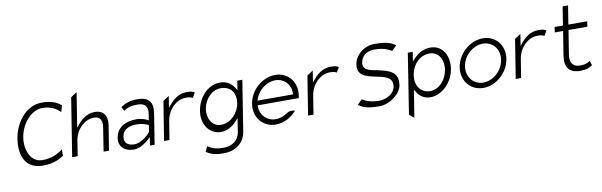

<svg xmlns="http://www.w3.org/2000/svg" viewBox="-52 -1145 5815 1854"><g transform="rotate(-10 2855.5 -217.5)"><path d="M87 -290C57 -101 133 11 281 11C381 11 432 -12 490 -48L492 -112C442 -74 376 -42 290 -42C172 -42 125 -173 144 -290C165 -425 268 -538 372 -538C457 -538 509 -506 548 -467L566 -531C521 -566 476 -590 376 -590C218 -590 110 -435 87 -290Z M576 -20H630L653 -166C662 -224 689 -272 723 -305C753 -335 799 -360 850 -360C912 -360 930 -313 921 -255L884 -20H937L976 -263C990 -354 953 -412 864 -412C791 -412 737 -369 695 -318L673 -291L727 -631L667 -592Z M1041 -127C1028 -44 1084 11 1177 11C1253 11 1328 -62 1328 -62L1348 -82L1335 0H1381L1429 -302C1446 -412 1400 -462 1291 -462C1217 -462 1171 -443 1128 -413L1149 -374C1189 -403 1228 -411 1283 -411C1356 -411 1388 -379 1376 -301L1366 -242L1353 -249C1353 -249 1307 -273 1252 -273C1145 -273 1058 -232 1041 -127ZM1098 -128C1110 -205 1180 -224 1244 -224C1309 -224 1352 -200 1359 -197L1349 -131C1348 -129 1274 -38 1188 -38C1131 -38 1088 -65 1098 -128Z M1477 -20H1530L1559 -201C1568 -259 1596 -307 1630 -340C1660 -369 1703 -395 1755 -395C1792 -395 1808 -390 1822 -381L1851 -430C1831 -441 1822 -447 1771 -447C1698 -447 1643 -404 1601 -353L1579 -326L1597 -441L1538 -402Z M1869 -246C1846 -103 1934 -10 2032 -10C2101 -10 2152 -45 2192 -90L2214 -115L2193 21C2181 99 2117 144 2033 144C1982 144 1938 142 1879 102L1854 153C1917 194 1965 197 2025 197C2158 197 2231 116 2245 27L2324 -471H2275L2260 -380L2246 -403C2219 -446 2176 -482 2106 -482C1979 -482 1888 -366 1869 -246ZM1928 -255C1942 -344 2013 -427 2104 -427C2204 -427 2251 -352 2236 -255C2223 -173 2148 -78 2048 -78C1953 -78 1915 -173 1928 -255Z M2376 -226C2355 -95 2442 11 2568 11C2646 11 2721 -28 2773 -89C2755 -94 2719 -99 2695 -81C2660 -56 2620 -40 2576 -40C2491 -40 2429 -103 2426 -189V-202H2830L2834 -227C2855 -357 2769 -462 2643 -462C2517 -462 2397 -357 2376 -226ZM2433 -247 2437 -260C2467 -347 2549 -411 2635 -411C2721 -411 2782 -347 2783 -260V-247Z M2889 -20H2942L2971 -201C2980 -259 3008 -307 3042 -340C3072 -369 3115 -395 3167 -395C3204 -395 3220 -390 3234 -381L3263 -430C3243 -441 3234 -447 3183 -447C3110 -447 3055 -404 3013 -353L2991 -326L3009 -441L2950 -402Z M3435 -430C3417 -317 3501 -298 3597 -277C3663 -262 3767 -253 3751 -154C3739 -80 3656 -42 3594 -42C3485 -42 3445 -77 3426 -85L3380 -38C3418 -11 3457 11 3585 11C3686 11 3796 -73 3809 -156C3830 -287 3734 -311 3625 -335C3575 -346 3479 -351 3492 -432C3503 -503 3562 -538 3631 -537C3739 -537 3779 -502 3798 -494L3845 -541C3807 -568 3767 -590 3639 -590C3532 -590 3448 -510 3435 -430Z M3850 141 3896 180 3939 -90 3953 -66C3979 -23 4019 11 4088 11C4186 11 4303 -82 4326 -225C4345 -345 4290 -462 4163 -462C4093 -462 4040 -426 3999 -383L3977 -360L3991 -451H3943ZM3961 -225C3977 -328 4048 -407 4148 -407C4239 -407 4283 -319 4268 -225C4254 -139 4187 -48 4092 -48C3992 -48 3947 -138 3961 -225Z M4412 -226C4391 -95 4478 11 4604 11C4730 11 4849 -95 4870 -226C4891 -357 4805 -462 4679 -462C4553 -462 4433 -357 4412 -226ZM4464 -226C4480 -329 4574 -411 4671 -411C4768 -411 4834 -329 4818 -226C4802 -123 4710 -40 4612 -40C4515 -40 4448 -123 4464 -226Z M4925 -20H4978L5007 -201C5016 -259 5044 -307 5078 -340C5108 -369 5151 -395 5203 -395C5240 -395 5256 -390 5270 -381L5299 -430C5279 -441 5270 -447 5219 -447C5146 -447 5091 -404 5049 -353L5027 -326L5045 -441L4986 -402Z M5374 -397H5456L5418 -158C5402 -47 5448 11 5553 11C5615 11 5641 -2 5674 -23L5658 -68C5633 -51 5615 -40 5561 -40C5487 -40 5460 -87 5472 -163L5509 -397H5694L5702 -449H5517L5546 -632H5493L5464 -449H5382Z"/></g></svg>

Font: Charger Sport
Style: ExLitObl
Weight: 200
Designer: Jasper
Foundry: Cannot Into Space Fonts
Version: Version 1.1